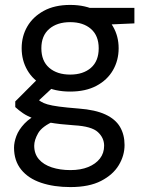

<svg xmlns="http://www.w3.org/2000/svg" viewBox="-20 -528 592 780"><path d="M266 232Q199 232 147 214.5Q95 197 66 161Q37 125 37 72Q37 50 46.5 24.5Q56 -1 79.5 -26Q103 -51 146 -71L202 -37Q151 -15 135 13Q119 41 119 64Q119 97 138 119Q157 141 190.5 152Q224 163 266 163Q308 163 338.5 150.5Q369 138 386 116Q403 94 403 64Q403 32 377.5 8.5Q352 -15 281 -19Q222 -23 182.5 -30Q143 -37 117 -46.5Q91 -56 73.5 -68Q56 -80 42 -93V-116L139 -213L210 -187L112 -96L125 -130Q136 -122 146 -115.5Q156 -109 173 -104Q190 -99 220 -95Q250 -91 300 -87Q367 -82 408 -63Q449 -44 467.5 -12.5Q486 19 486 61Q486 104 462.5 143Q439 182 390.5 207Q342 232 266 232ZM265 -156Q202 -156 158 -179.5Q114 -203 91 -243Q68 -283 68 -332Q68 -381 91 -420.5Q114 -460 158 -484Q202 -508 265 -508Q328 -508 372 -484Q416 -460 439 -420.5Q462 -381 462 -332Q462 -283 439 -243Q416 -203 372 -179.5Q328 -156 265 -156ZM265 -225Q318 -225 349.5 -252.5Q381 -280 381 -332Q381 -383 349.5 -410.5Q318 -438 265 -438Q212 -438 180 -410.5Q148 -383 148 -332Q148 -280 180 -252.5Q212 -225 265 -225ZM345 -425 320 -496H526V-433Z"/></svg>

Font: DM Sans 24pt
Style: Regular
Weight: 400
Designer: Colophon Foundry, Jonny Pinhorn
Foundry: Colophon Foundry
Version: Version 4.004;gftools[0.9.30]